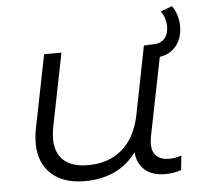

<svg xmlns="http://www.w3.org/2000/svg" viewBox="-50 -728 816 784"><g transform="rotate(-5 358.0 -335.5)"><path d="M668 -65 662 -6Q632 5 596 5Q543 5 512.5 -22Q482 -49 479 -95Q442 -44 388 -19.5Q334 5 267 5Q179 5 129.5 -40.5Q80 -86 80 -167Q80 -195 86 -226L146 -526H217L157 -226Q152 -198 152 -179Q152 -121 185.5 -90Q219 -59 286 -59Q370 -59 425 -106Q480 -153 499 -243L555 -526H626L551 -152Q548 -136 548 -122Q548 -90 566 -73Q584 -56 618 -56Q646 -56 668 -65ZM575 -527H590Q623 -527 639.5 -545.5Q656 -564 656 -594Q656 -630 636 -658L683 -676Q709 -638 709 -592Q709 -538 678 -505Q647 -472 590 -472H575Z"/></g></svg>

Font: Montserrat Alternates
Style: Italic
Weight: 400
Italic angle: -11.3°
Designer: Julieta Ulanovsky
Foundry: Julieta Ulanovsky
Version: Version 7.200